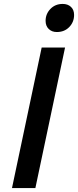

<svg xmlns="http://www.w3.org/2000/svg" viewBox="-20 -957 397 977"><path d="M41 0 192 -715H311L160 0ZM269 -794Q244 -794 228 -809.5Q212 -825 212 -851Q212 -886 236.5 -911.5Q261 -937 299 -937Q325 -937 341 -922Q357 -907 357 -881Q357 -845 332.5 -819.5Q308 -794 269 -794Z"/></svg>

Font: Wix Madefor Text SemiBold
Style: Italic
Weight: 600
Italic angle: -12°
Designer: Dalton Maag Ltd
Foundry: Dalton Maag Ltd
Version: Version 3.100